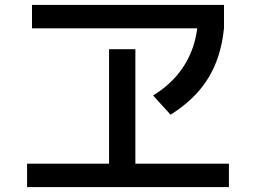

<svg xmlns="http://www.w3.org/2000/svg" viewBox="-20 -750 1040 780"><path d="M90 10V-85H423V-550H530V-85H910V10ZM110 -635V-730H890V-635ZM602 -362Q660 -398 699 -444Q738 -490 759.5 -546.5Q781 -603 785 -672L890 -635Q882 -557 856.5 -493.5Q831 -430 786 -378.5Q741 -327 673 -284Z"/></svg>

Font: M PLUS 1 Thin Medium
Style: Regular
Weight: 500
Version: Version 1.001